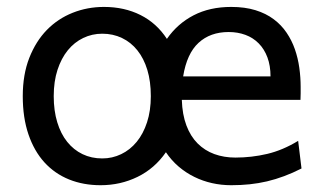

<svg xmlns="http://www.w3.org/2000/svg" viewBox="-20 -528 948 560"><path d="M46.4 -247.6Q46.4 -310.5 65.4 -359.1Q84.5 -407.7 116.7 -440.7Q148.9 -473.6 191.9 -490.7Q234.9 -507.8 283.2 -507.8Q342.8 -507.8 389.9 -484.1Q437 -460.4 466.8 -414.6Q497.6 -459 544.7 -483.4Q591.8 -507.8 654.3 -507.8Q694.3 -507.8 725.1 -498.3Q755.9 -488.8 778.3 -471.9Q800.8 -455.1 815.9 -432.6Q831.1 -410.2 840.1 -384.3Q849.1 -358.4 853 -330.3Q856.9 -302.2 856.9 -274.9V-255.9Q856.9 -243.7 856.4 -236.8H510.3Q511.7 -193.8 523.7 -162.1Q535.6 -130.4 556.4 -109.6Q577.1 -88.9 605.2 -78.6Q633.3 -68.4 666.5 -68.4Q713.9 -68.4 759.3 -79.1Q804.7 -89.8 849.6 -117.2L859.4 -36.6Q833.5 -23.4 808.6 -14.2Q783.7 -4.9 758.8 1Q733.9 6.8 708.3 9.5Q682.6 12.2 654.3 12.2Q625.5 12.2 598.4 6.1Q571.3 0 546.9 -12Q522.5 -23.9 501.2 -42Q480 -60.1 463.9 -84Q431.2 -36.6 381.3 -12.2Q331.5 12.2 273.4 12.2Q223.1 12.2 181.4 -4.6Q139.6 -21.5 109.6 -54.4Q79.6 -87.4 63 -136Q46.4 -184.6 46.4 -247.6ZM136.7 -247.6Q136.7 -205.1 147 -171.4Q157.2 -137.7 176 -114.3Q194.8 -90.8 220.7 -78.4Q246.6 -65.9 278.3 -65.9Q307.6 -65.9 333.5 -78.4Q359.4 -90.8 378.7 -114.3Q397.9 -137.7 408.9 -171.4Q419.9 -205.1 419.9 -247.6Q419.9 -290.5 409.7 -324.2Q399.4 -357.9 380.6 -381.3Q361.8 -404.8 335.7 -417.2Q309.6 -429.7 278.3 -429.7Q248.5 -429.7 222.7 -417.2Q196.8 -404.8 177.7 -381.3Q158.7 -357.9 147.7 -324.2Q136.7 -290.5 136.7 -247.6ZM647 -434.6Q593.3 -434.6 559.1 -403.1Q524.9 -371.6 514.2 -305.2H769Q769 -336.4 760 -360.6Q751 -384.8 734.6 -401.4Q718.3 -418 695.8 -426.3Q673.3 -434.6 647 -434.6Z"/></svg>

Font: Andika FrenchTight
Style: Regular
Weight: 400
Designer: Victor Gaultney, Annie Olsen, Julie Remington, Don Collingsworth, Eric Hays, Becca Hirsbrunner
Foundry: SIL International
Version: Version 5.000 ; Dig1 Dig4Opn Dig7 LnSpcTght